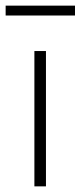

<svg xmlns="http://www.w3.org/2000/svg" viewBox="-29 -661 286 681"><path d="M93 0H134V-480H93ZM-9 -606H237V-641H-9Z"/></svg>

Font: Source Sans Pro Light
Style: Regular
Weight: 300
Designer: Paul D. Hunt
Foundry: Adobe Systems Incorporated
Version: Version 3.006;hotconv 1.0.111;makeotfexe 2.5.65597